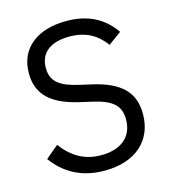

<svg xmlns="http://www.w3.org/2000/svg" viewBox="-108 -797 797 897"><g transform="rotate(-15 290.5 -349.0)"><path d="M289 12C438 12 529 -70 529 -198C529 -302 471 -362 334 -393L277 -406C189 -426 146 -455 146 -522C146 -598 201 -636 290 -636C371 -636 423 -603 462 -550L525 -596C473 -671 399 -710 294 -710C158 -710 63 -643 63 -519C63 -411 132 -356 260 -327L317 -314C409 -293 446 -261 446 -194C446 -114 392 -62 292 -62C211 -62 153 -97 104 -162L42 -110C98 -34 176 12 289 12Z"/></g></svg>

Font: IBMKR
Style: Regular
Weight: 400
Designer: Mike Abbink; Paul van der Laan; Pieter van Rosmalen; Wujin Sim; Chorong Kim; Dohee Lee;
Foundry: Sandoll Inc.
Version: Version 1.002